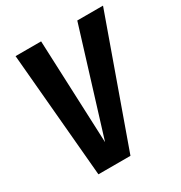

<svg xmlns="http://www.w3.org/2000/svg" viewBox="-164 -808 869 924"><g transform="rotate(-30 270.5 -346.0)"><path d="M541 -692 294 0H116L55 -692H197L221 -118L398 -692Z"/></g></svg>

Font: Fira Sans Extra Condensed SemiBold
Style: Italic
Weight: 600
Width: 3
Italic angle: -8°
Designer: Carrois Corporate & Edenspiekermann AG
Foundry: Carrois Corporate GbR & Edenspiekermann AG
Version: Version 4.203